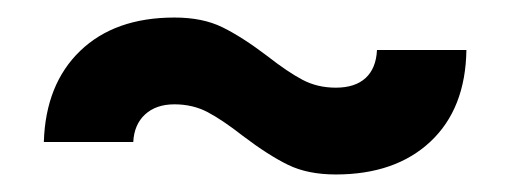

<svg xmlns="http://www.w3.org/2000/svg" viewBox="-20 -407 582 219"><path d="M512 -350Q511 -283 471 -245.5Q431 -208 363 -208Q331 -208 308.5 -219Q286 -230 257 -252Q234 -270 217 -279Q200 -288 179 -288Q158 -288 145.5 -276.5Q133 -265 132 -245H30Q32 -311 71.5 -349Q111 -387 179 -387Q211 -387 233.5 -376Q256 -365 285 -343Q308 -325 325 -316Q342 -307 363 -307Q385 -307 397 -318Q409 -329 410 -350Z"/></svg>

Font: Akshar SemiBold
Style: Regular
Weight: 600
Designer: Tall Chai
Foundry: Tall Chai
Version: Version 1.000